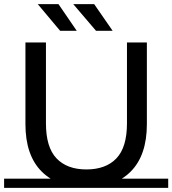

<svg xmlns="http://www.w3.org/2000/svg" viewBox="-25 -907 840 936"><path d="M395 8Q257 8 178 -71Q99 -150 99 -302V-700H199V-306Q199 -189 250.5 -135Q302 -81 396 -81Q491 -81 542.5 -135Q594 -189 594 -306V-700H691V-302Q691 -150 612.5 -71Q534 8 395 8ZM-5 9V-36H795V9ZM443 -757 332 -887H434L524 -757ZM268 -757 159 -887H260L349 -757Z"/></svg>

Font: Montserrat Underline Thin Medium
Style: Regular
Weight: 500
Version: Version 9.000